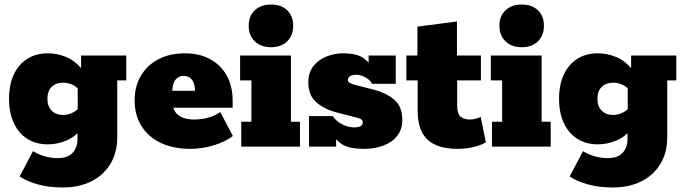

<svg xmlns="http://www.w3.org/2000/svg" viewBox="-20 -649 3031 850"><path d="M258 181Q194 181 144.5 166.5Q95 152 67 132L126 20Q150 35 178 43Q206 51 236 51Q280 51 301.5 27.5Q323 4 323 -33V-66L342 -79Q311 -42 272 -26Q233 -10 191 -10Q140 -10 101.5 -34Q63 -58 41.5 -103.5Q20 -149 20 -212Q20 -275 41.5 -320Q63 -365 101.5 -389Q140 -413 191 -413Q233 -413 272 -397Q311 -381 342 -344L339 -330V-403H539V-293H499V-42Q499 27 468.5 77Q438 127 384 154Q330 181 258 181ZM260 -140Q277 -140 295.5 -147.5Q314 -155 330 -171L324 -124V-297L330 -252Q314 -269 295.5 -276Q277 -283 260 -283Q228 -283 209 -264.5Q190 -246 190 -212Q190 -178 209 -159Q228 -140 260 -140Z M823 10Q748 10 692.5 -16Q637 -42 606.5 -90.5Q576 -139 576 -205Q576 -267 604 -314Q632 -361 682 -387Q732 -413 798 -413Q863 -413 910.5 -387Q958 -361 984 -314Q1010 -267 1010 -203V-172H665V-247H843Q843 -268 837 -283Q831 -298 820 -305.5Q809 -313 793 -313Q778 -313 766.5 -305Q755 -297 749 -282Q743 -267 743 -244V-203Q743 -161 768 -140.5Q793 -120 840 -120Q871 -120 900 -127.5Q929 -135 955 -153L1011 -47Q979 -22 927 -6Q875 10 823 10Z M1048 0V-110H1093V-293H1043V-403H1268V-110H1308V0ZM1180 -440Q1135 -440 1108 -466Q1081 -492 1081 -535Q1081 -578 1108 -603.5Q1135 -629 1180 -629Q1225 -629 1251.5 -603.5Q1278 -578 1278 -535Q1278 -492 1251.5 -466Q1225 -440 1180 -440Z M1592 10Q1523 10 1491.5 -12Q1460 -34 1452 -62L1468 -70V0H1348V-135H1453Q1464 -119 1479.5 -108Q1495 -97 1513.5 -91Q1532 -85 1549 -85Q1566 -85 1576 -90.5Q1586 -96 1586 -106Q1586 -115 1580 -120Q1574 -125 1557 -129L1475 -150Q1416 -165 1380.5 -196Q1345 -227 1345 -284Q1345 -327 1367 -355.5Q1389 -384 1424.5 -398.5Q1460 -413 1499 -413Q1560 -413 1590.5 -391Q1621 -369 1628 -341L1612 -343V-403H1732V-278H1627Q1622 -289 1610.5 -298Q1599 -307 1585 -312.5Q1571 -318 1557 -318Q1541 -318 1530.5 -312Q1520 -306 1520 -295Q1520 -288 1526 -283.5Q1532 -279 1549 -274L1631 -253Q1691 -238 1726 -207Q1761 -176 1761 -119Q1761 -76 1738.5 -47.5Q1716 -19 1677.5 -4.5Q1639 10 1592 10Z M2005 10Q1917 10 1873 -30.5Q1829 -71 1829 -159V-293H1779V-403H1828V-531L2003 -554V-403H2109V-293H2004V-182Q2004 -146 2018.5 -133Q2033 -120 2059 -120Q2076 -120 2087.5 -123.5Q2099 -127 2108 -132L2131 -19Q2112 -7 2078.5 1.5Q2045 10 2005 10Z M2158 0V-110H2203V-293H2153V-403H2378V-110H2418V0ZM2290 -440Q2245 -440 2218 -466Q2191 -492 2191 -535Q2191 -578 2218 -603.5Q2245 -629 2290 -629Q2335 -629 2361.5 -603.5Q2388 -578 2388 -535Q2388 -492 2361.5 -466Q2335 -440 2290 -440Z M2693 181Q2629 181 2579.5 166.5Q2530 152 2502 132L2561 20Q2585 35 2613 43Q2641 51 2671 51Q2715 51 2736.5 27.5Q2758 4 2758 -33V-66L2777 -79Q2746 -42 2707 -26Q2668 -10 2626 -10Q2575 -10 2536.5 -34Q2498 -58 2476.5 -103.5Q2455 -149 2455 -212Q2455 -275 2476.5 -320Q2498 -365 2536.5 -389Q2575 -413 2626 -413Q2668 -413 2707 -397Q2746 -381 2777 -344L2774 -330V-403H2974V-293H2934V-42Q2934 27 2903.5 77Q2873 127 2819 154Q2765 181 2693 181ZM2695 -140Q2712 -140 2730.5 -147.5Q2749 -155 2765 -171L2759 -124V-297L2765 -252Q2749 -269 2730.5 -276Q2712 -283 2695 -283Q2663 -283 2644 -264.5Q2625 -246 2625 -212Q2625 -178 2644 -159Q2663 -140 2695 -140Z"/></svg>

Font: Rokkitt Black
Style: Regular
Weight: 900
Designer: Vernon Adams
Foundry: Vernon Adams
Version: Version 3.103